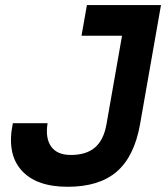

<svg xmlns="http://www.w3.org/2000/svg" viewBox="-20 -713 643 743"><path d="M241.7 9.8Q119.1 9.8 62.3 -54.9Q5.4 -119.6 29.8 -236.3H164.1Q154.8 -178.2 178 -145.8Q201.2 -113.3 254.4 -113.3Q313.5 -113.3 347.4 -142.1Q381.3 -170.9 392.1 -232.4L473.1 -693.4H603L522 -232.4Q500 -107.9 432.1 -49.1Q364.3 9.8 241.7 9.8ZM295.4 -574.7 316.4 -693.4H542L521.5 -574.7Z"/></svg>

Font: Cascadia Code PL
Style: Italic
Weight: 400
Italic angle: -10°
Monospace: yes
Designer: Aaron Bell
Foundry: Saja Typeworks
Version: Version 2404.023